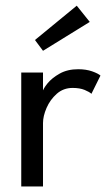

<svg xmlns="http://www.w3.org/2000/svg" viewBox="-20 -672 403 692"><path d="M135 0H56.6V-410.5H135V-338.8H132.5Q135.1 -351.6 151.1 -371.3Q167.1 -391 195.2 -406.8Q223.3 -422.5 261.7 -422.5Q290.4 -422.5 312 -414.9Q333.6 -407.2 342.1 -399.6L309.5 -333.9Q302.6 -340.6 285 -347.9Q267.4 -355.1 241.8 -355.1Q208.5 -355.1 184.5 -333.9Q160.6 -312.6 147.8 -283.1Q135 -253.5 135 -228.4ZM135 -488.9 106 -527.8 256.6 -651.5 303.5 -593Z"/></svg>

Font: League Spartan Extralight
Style: Regular
Weight: 200
Foundry: The League of Moveable Type
Version: Version 2.300; ttfautohint (v1.8.3)